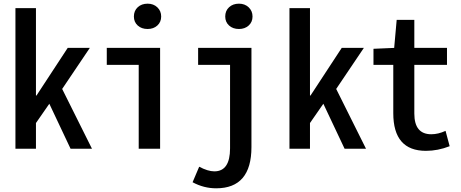

<svg xmlns="http://www.w3.org/2000/svg" viewBox="-20 -814 2524 1051"><path d="M64.5 0V-769.5H176.8V-291H179.7L350.6 -551.8H471.7L320.3 -327.1L483.4 0H366.2L250 -246.1L176.8 -140.6V0Z M739.3 0V-459H564.5V-551.8H856.4V0ZM788.1 -655.3Q754.9 -655.3 733.9 -674.3Q712.9 -693.4 712.9 -723.6Q712.9 -754.9 733.9 -774.4Q754.9 -793.9 788.1 -793.9Q820.3 -793.9 841.3 -773.9Q862.3 -753.9 862.3 -723.6Q862.3 -693.4 841.3 -674.3Q820.3 -655.3 788.1 -655.3Z M1163.1 216.8Q1095.7 216.8 1034.2 183.6L1070.3 98.6Q1118.2 124 1153.3 124Q1239.3 124 1239.3 -2V-459H1064.5V-551.8H1356.4V-8.8Q1356.4 216.8 1163.1 216.8ZM1288.1 -655.3Q1254.9 -655.3 1233.9 -674.3Q1212.9 -693.4 1212.9 -723.6Q1212.9 -754.9 1233.9 -774.4Q1254.9 -793.9 1288.1 -793.9Q1320.3 -793.9 1341.3 -773.9Q1362.3 -753.9 1362.3 -723.6Q1362.3 -693.4 1341.3 -674.3Q1320.3 -655.3 1288.1 -655.3Z M1564.5 0V-769.5H1676.8V-291H1679.7L1850.6 -551.8H1971.7L1820.3 -327.1L1983.4 0H1866.2L1750 -246.1L1676.8 -140.6V0Z M2311.5 11.7Q2132.8 11.7 2132.8 -194.3V-459H2024.4V-546.9L2137.7 -551.8L2151.4 -705.1H2248V-551.8H2426.8V-459H2248V-192.4Q2248 -79.1 2340.8 -79.1Q2378.9 -79.1 2418.9 -97.7L2441.4 -13.7Q2377 11.7 2311.5 11.7Z"/></svg>

Font: GenEi Gothic M SemiBold
Style: Regular
Weight: 500
Designer: o_tamon (Modified); [Source Han Sans]
Ryoko NISHIZUKA  (kana & ideographs); Paul D. Hunt (Latin, Greek & Cyrillic); Wenl
Version: Version 1.1a;Original Version 1.004